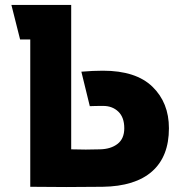

<svg xmlns="http://www.w3.org/2000/svg" viewBox="-20 -753 750 774"><path d="M383 -151Q427 -152 454 -173Q481 -194 481 -236Q481 -280 457 -303Q433 -326 396 -326Q362 -326 342 -325L308 -464Q355 -468 395 -468Q528 -468 594.5 -403.5Q661 -339 661 -236Q661 -122 593 -62Q525 -2 394 0Q246 2 102 0V-594H61L26 -733H267V-151Q327 -149 383 -151Z"/></svg>

Font: Kreadon
Style: Regular
Weight: 400
Designer: kohakuno
Foundry: StudioGnu
Version: Version 1.000;Glyphs 3.1.2 (3151)